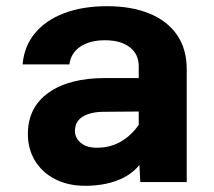

<svg xmlns="http://www.w3.org/2000/svg" viewBox="-20 -588 690 620"><path d="M433 0 428 -100V-374Q428 -413 399 -435.5Q370 -458 319 -458Q270 -458 239.5 -437.5Q209 -417 204 -380H53Q58 -439 93 -481Q128 -523 187.5 -545.5Q247 -568 326 -568Q404 -568 462 -544.5Q520 -521 551.5 -475.5Q583 -430 583 -364V0ZM255 12Q200 12 158 -9.5Q116 -31 93 -69Q70 -107 70 -155Q70 -241 136.5 -288.5Q203 -336 320 -336H443V-228L316 -227Q273 -227 247.5 -211.5Q222 -196 222 -165Q222 -143 240.5 -127Q259 -111 293 -111Q340 -111 376.5 -134.5Q413 -158 437 -199L454 -94Q429 -39 377.5 -13.5Q326 12 255 12Z"/></svg>

Font: Azeret Mono Thin
Style: Regular
Weight: 100
Designer: Martin Vácha
Foundry: Displaay
Version: Version 1.002